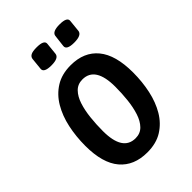

<svg xmlns="http://www.w3.org/2000/svg" viewBox="-209 -791 889 889"><g transform="rotate(-45 235.0 -346.5)"><path d="M219 7Q132 7 84.5 -49Q37 -105 37 -218Q37 -279 49 -335Q61 -391 87 -435Q113 -479 154 -504.5Q195 -530 253 -530Q340 -530 387 -473Q434 -416 434 -302Q434 -241 422 -185.5Q410 -130 384.5 -87Q359 -44 318.5 -18.5Q278 7 219 7ZM227 -78Q258 -78 278 -98.5Q298 -119 309 -153Q320 -187 324.5 -228.5Q329 -270 329 -313Q329 -445 245 -445Q214 -445 194 -424.5Q174 -404 163 -370Q152 -336 147.5 -294Q143 -252 143 -209Q143 -78 227 -78ZM339 -592Q289 -592 292 -617L299 -676Q302 -700 350 -700Q400 -700 397 -676L391 -617Q388 -592 339 -592ZM190 -592Q140 -592 143 -617L149 -676Q151 -688 162.5 -694Q174 -700 200 -700Q250 -700 247 -676L241 -617Q238 -592 190 -592Z"/></g></svg>

Font: Asap Condensed Condensed Medium
Style: Italic
Weight: 500
Width: 3
Italic angle: -6°
Designer: Pablo Cosgaya
Foundry: Omnibus-Type
Version: Version 3.001; ttfautohint (v1.8.4.7-5d5b)